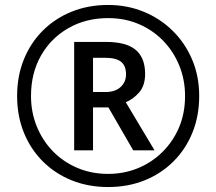

<svg xmlns="http://www.w3.org/2000/svg" viewBox="-20 -744 872 774"><path d="M416 10Q336 10 269 -17Q202 -44 152.5 -93.5Q103 -143 76 -210Q49 -277 49 -357Q49 -437 76 -504Q103 -571 152.5 -620.5Q202 -670 269 -697Q336 -724 416 -724Q492 -724 558.5 -697Q625 -670 675.5 -620.5Q726 -571 754.5 -504Q783 -437 783 -357Q783 -277 756 -210Q729 -143 679.5 -93.5Q630 -44 563 -17Q496 10 416 10ZM416 -43Q480 -43 536 -66Q592 -89 635 -131.5Q678 -174 702 -231Q726 -288 726 -357Q726 -422 703 -479Q680 -536 638.5 -579Q597 -622 540.5 -646.5Q484 -671 416 -671Q326 -671 255.5 -630.5Q185 -590 145 -519.5Q105 -449 105 -357Q105 -292 128 -235Q151 -178 192.5 -135Q234 -92 291 -67.5Q348 -43 416 -43ZM279 -138V-575H407Q489 -575 527 -543Q565 -511 565 -446Q565 -399 541 -371.5Q517 -344 487 -332L603 -138H517L417 -311H355V-138ZM405 -373Q444 -373 466 -393Q488 -413 488 -444Q488 -479 468 -495Q448 -511 404 -511H355V-373Z"/></svg>

Font: Noto Sans Rejang
Style: Regular
Weight: 400
Designer: Monotype Design Team
Foundry: Monotype Imaging Inc.
Version: Version 2.001; ttfautohint (v1.8.4.7-5d5b)